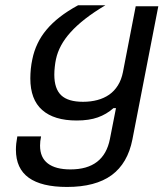

<svg xmlns="http://www.w3.org/2000/svg" viewBox="-20 -516 642 742"><path d="M238.8 206.5Q140.6 206.5 91.1 170.9Q41.5 135.3 41.5 62.5Q41.5 39.6 46.9 11.2H138.7Q136.7 21 135.7 29.8Q134.8 38.6 134.8 46.9Q134.8 92.8 164.8 115.7Q194.8 138.7 252.4 138.7Q381.8 138.7 404.8 21L428.2 -98.1H418.5Q391.6 -74.2 357.9 -62.3Q324.2 -50.3 276.4 -50.3Q189 -50.3 143.1 -90.8Q97.2 -131.3 97.2 -212.9Q97.2 -230.5 99.1 -250Q101.1 -269.5 105 -287.1Q111.3 -318.4 124.8 -346.9Q138.2 -375.5 159.7 -401.1Q181.2 -426.8 211.2 -450.2Q241.2 -473.6 281.7 -495.6H387.2Q342.8 -469.2 309.6 -443.4Q276.4 -417.5 253.2 -391.8Q230 -366.2 216.1 -340.3Q202.1 -314.5 196.3 -287.1Q193.4 -273.9 191.7 -257.8Q189.9 -241.7 189.9 -227.5Q189.9 -172.9 216.6 -147.7Q243.2 -122.6 300.8 -122.6Q330.6 -122.6 356.2 -129.4Q381.8 -136.2 401.9 -150.1Q421.9 -164.1 435.5 -185.8Q449.2 -207.5 455.1 -237.3L504.4 -491.7H591.8L491.7 22.9Q473.6 115.2 411.4 160.9Q349.1 206.5 238.8 206.5Z"/></svg>

Font: Hack
Style: Italic
Weight: 400
Italic angle: -11°
Monospace: yes
Designer: Christopher Simpkins
Foundry: Christopher Simpkins
Version: Version 2.019; ttfautohint (v1.4.1) -l 4 -r 80 -G 350 -x 0 -